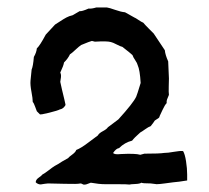

<svg xmlns="http://www.w3.org/2000/svg" viewBox="-20 -501 563 516"><path d="M432 -336 434 -290Q434 -287 433.5 -269.5Q433 -252 434 -246Q434 -245 430.5 -237.5Q427 -230 428 -224Q423 -219 417 -206Q411 -193 409 -189Q409 -186 406.5 -184Q404 -182 400.5 -180Q397 -178 396 -177Q393 -172 385 -162Q379 -160 370 -153.5Q361 -147 357 -145Q341 -131 335 -123Q315 -118 300 -103Q292 -102 284 -90Q287 -85 305 -87Q344 -89 357 -85Q367 -88 368 -88Q409 -88 421 -90Q431 -90 447.5 -93Q464 -96 472 -95Q477 -87 480 -67.5Q483 -48 483 -32V-16Q459 -12 445 -11Q437 -10 422.5 -8Q408 -6 401 -6Q398 -6 393 -7Q388 -8 385 -8Q363 -8 360 -10Q356 -7 343.5 -6.5Q331 -6 328 -5Q324 -6 291 -6H262Q246 -6 224 -10Q221 -9 216 -7Q211 -5 209 -5Q205 -4 202 -6Q199 -8 196 -8Q189 -6 154.5 -7Q120 -8 109 -8Q106 -8 100 -7Q94 -6 90.5 -5.5Q87 -5 83 -6.5Q79 -8 76 -11Q76 -18 84 -23.5Q92 -29 94 -32Q100 -35 111 -43.5Q122 -52 127 -55Q128 -56 131.5 -57.5Q135 -59 136 -60Q137 -61 147 -67Q157 -73 163 -76Q165 -79 174 -85.5Q183 -92 185 -98Q198 -103 217.5 -118Q237 -133 243 -137Q246 -143 256.5 -148.5Q267 -154 270 -159L298 -180Q338 -224 346 -241Q348 -245 358 -278Q356 -313 350 -326Q349 -331 343.5 -339Q338 -347 336 -353Q332 -357 309 -375Q304 -376 293.5 -381.5Q283 -387 278 -388Q268 -391 235 -389Q234 -389 231 -390Q228 -391 227 -391Q222 -390 198 -380Q192 -376 182.5 -367Q173 -358 168 -355Q163 -344 152 -333Q151 -325 142 -306Q144 -302 144 -297.5Q144 -293 143 -288Q142 -283 142 -281Q143 -275 146.5 -260.5Q150 -246 153 -233.5Q156 -221 156 -220Q156 -217 151.5 -212.5Q147 -208 141 -207Q136 -204 112 -198Q88 -192 87 -194L79 -202Q78 -204 74.5 -214Q71 -224 68 -227Q68 -236 64.5 -254.5Q61 -273 62 -284L65 -314Q69 -323 71 -348Q78 -360 79 -371Q87 -378 103 -408L128 -435Q133 -438 142 -444Q151 -450 158.5 -454Q166 -458 175 -460Q193 -470 194 -471Q200 -470 218 -478Q226 -477 239 -481H267Q274 -480 289.5 -474.5Q305 -469 316 -468L341 -454Q344 -453 352 -447.5Q360 -442 365 -440Q370 -434 380 -424Q390 -414 393 -411L423 -366Q424 -354 432 -336Z"/></svg>

Font: FuturaRenner
Style: Regular
Weight: 400
Designer: BSozoo
Foundry: BSozoo
Version: Version 1.001;PS 001.001;hotconv 1.0.70;makeotf.lib2.5.58329